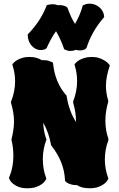

<svg xmlns="http://www.w3.org/2000/svg" viewBox="-20 -1007 638 1031"><path d="M569.8 -655.8 567.9 -649.9Q559.1 -622.6 554 -596.7Q548.8 -570.8 548.8 -544.9Q548.8 -525.4 552 -506.1Q555.2 -486.8 561 -466.8V-460Q545.9 -408.2 545.9 -358.9Q545.9 -333.5 549.8 -309.6Q553.7 -285.6 562 -262.2V-253.9Q552.2 -228.5 547.6 -202.6Q543 -176.8 543 -150.9Q543 -101.6 560.1 -53.2L562 -47.9L560.1 -43.9Q559.6 -43 554.7 -35.4Q549.8 -27.8 538.6 -19Q527.3 -10.3 508.3 -3.2Q489.3 3.9 460.9 3.9Q437.5 3.9 420.9 -0.7Q404.3 -5.4 393.1 -13.2H388.2Q375 -13.2 364.7 -15.9Q354.5 -18.6 347.7 -21.7Q340.8 -24.9 337.2 -28.1Q333.5 -31.2 333 -32.2L329.1 -35.2V-40Q326.7 -89.8 308.6 -135.3Q290.5 -180.7 255.9 -225.1L253.9 -230Q248 -263.2 237.5 -292.5Q227.1 -321.8 211.9 -349.1Q212.9 -326.2 216.6 -304.7Q220.2 -283.2 228 -262.2L230 -257.8L228 -253.9Q218.8 -229 214.4 -203.9Q210 -178.7 210 -152.8Q210 -127.4 213.9 -102.8Q217.8 -78.1 227.1 -53.2L229 -47.9L227.1 -43.9Q226.6 -43 221.7 -35.4Q216.8 -27.8 205.6 -19Q194.3 -10.3 175 -3.2Q155.8 3.9 127 3.9Q98.1 3.9 79.3 -3.7Q60.5 -11.2 49.6 -20.8Q38.6 -30.3 34.2 -38.1Q29.8 -45.9 29.8 -46.9L27.8 -51.8L29.8 -56.2Q41 -83 46.4 -111.3Q51.8 -139.6 51.8 -169.9Q51.8 -190.4 49.6 -211.2Q47.4 -231.9 42 -253.9V-259.8Q47.9 -284.2 51.5 -307.9Q55.2 -331.5 55.2 -354Q55.2 -380.4 50.8 -405.3Q46.4 -430.2 39.1 -455.1L38.1 -459L40 -462.9Q61 -516.6 61 -569.8Q61 -591.3 57.9 -612.1Q54.7 -632.8 47.9 -654.8L45.9 -661.1L49.8 -666Q50.3 -666.5 55.7 -672.1Q61 -677.7 72 -684.3Q83 -690.9 99.6 -696Q116.2 -701.2 139.2 -701.2Q161.1 -701.2 177 -696Q192.9 -690.9 204.1 -684.1H211.9Q232.4 -684.1 244.6 -679.4Q256.8 -674.8 257.8 -673.8L264.2 -670.9L265.1 -665Q275.4 -564.5 335 -496.1L337.9 -493.2V-490.2Q350.6 -410.2 388.2 -352.1V-353Q388.2 -379.4 384.3 -404.3Q380.4 -429.2 373 -455.1V-462.9Q394 -516.6 394 -571.8Q394 -613.8 381.8 -654.8L379.9 -661.1L383.8 -666Q384.3 -666.5 389.6 -672.1Q395 -677.7 406 -684.3Q417 -690.9 433.6 -696Q450.2 -701.2 473.1 -701.2Q496.1 -701.2 513.2 -695.1Q530.3 -689 542 -681.6Q553.7 -674.3 559.6 -668Q565.4 -661.6 565.9 -661.1ZM539.1 -914.6 536.1 -911.6Q505.4 -876 482.2 -835.4Q459 -794.9 444.8 -750.5L439.9 -744.6Q433.1 -739.7 425.5 -738Q418 -736.3 408.7 -736.3Q403.3 -736.3 397.9 -737.1Q392.6 -737.8 387.7 -739.3Q373 -733.4 357.9 -733.4Q342.3 -733.4 328.1 -741.2L323.7 -743.2L322.8 -747.6Q306.2 -796.4 280.8 -839.4Q265.6 -818.4 253.7 -796.1Q241.7 -773.9 231 -750.5L226.1 -744.6Q219.7 -741.2 212.9 -739.7Q206.1 -738.3 200.7 -738.3Q184.1 -738.3 170.9 -745.1Q157.7 -752 148.4 -763.2Q139.2 -774.4 134 -788.8Q128.9 -803.2 128.9 -818.4V-822.3L131.8 -825.2Q165.5 -860.4 189.5 -897Q213.4 -933.6 229 -973.6L231 -978.5L234.9 -980.5Q241.7 -981.9 248.5 -983.2Q255.4 -984.4 262.7 -984.4Q277.8 -984.4 292 -978.5Q294.4 -979.5 296.6 -979.5Q298.8 -979.5 301.8 -979.5Q319.8 -979.5 337.9 -970.2L342.8 -964.4Q351.1 -940.9 360.8 -919.4Q370.6 -897.9 382.8 -878.4Q395.5 -900.9 405.8 -924.1Q416 -947.3 422.9 -972.2L423.8 -977.5L428.7 -979.5Q443.4 -987.3 461.9 -987.3Q477.1 -987.3 490.7 -981.7Q504.4 -976.1 514.9 -966.8Q525.4 -957.5 531.7 -945.3Q538.1 -933.1 539.1 -919.4Z"/></svg>

Font: Hanalei Fill
Style: Regular
Weight: 400
Version: Version 1.000